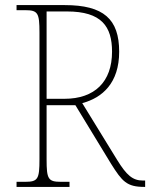

<svg xmlns="http://www.w3.org/2000/svg" viewBox="-20 -734 590 754"><path d="M45 0H253V-20H219C169 -20 163 -31 163 -108V-321H276L416 -91C460 -21 478 0 547 0H550V-25H541C501 -25 477 -46 440 -106L303 -329C382 -350 448 -408 448 -531C448 -659 387 -714 234 -714H45V-694H79C129 -694 135 -683 135 -606V-108C135 -31 129 -20 79 -20H45ZM233 -346H163V-689H243C379 -689 420 -630 420 -531C420 -413 352 -346 233 -346Z"/></svg>

Font: Noto Serif Tamil SemiCondensed Thin
Style: Regular
Weight: 100
Width: 4
Designer: Indian Type Foundry, Tom Grace, and the Monotype Design Team
Foundry: Monotype Imaging Inc.
Version: Version 2.004